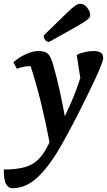

<svg xmlns="http://www.w3.org/2000/svg" viewBox="-69 -732 566 1016"><path d="M-4 264Q-24 264 -36.5 243Q-49 222 -49 165Q16 165 60.5 153Q105 141 136 109.5Q167 78 193 21Q173 -86 148 -188Q123 -290 93 -382Q55 -382 20 -368L2 -403Q33 -430 69.5 -446Q106 -462 134 -462Q170 -462 185.5 -446.5Q201 -431 213 -387Q231 -324 246 -256Q261 -188 274 -117Q298 -166 318.5 -216Q339 -266 356 -319L337 -441Q355 -451 380 -456.5Q405 -462 426 -462Q451 -462 464 -453.5Q477 -445 477 -424Q477 -412 457 -363.5Q437 -315 388 -217Q312 -61 250 46Q188 153 127.5 208.5Q67 264 -4 264ZM190 -510Q180 -510 171 -519.5Q162 -529 162 -544Q224 -604 259 -638.5Q294 -673 312 -688.5Q330 -704 339 -708Q348 -712 356 -712Q375 -712 391.5 -692.5Q408 -673 408 -651Q408 -644 403 -637Q398 -630 378 -617Q358 -604 314 -579Q270 -554 190 -510Z"/></svg>

Font: Petrona
Style: Bold Italic
Weight: 700
Italic angle: -9°
Designer: Ringo R. Seeber
Foundry: Ringo R. Seeber
Version: Version 2.001; ttfautohint (v1.8.3)